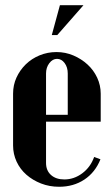

<svg xmlns="http://www.w3.org/2000/svg" viewBox="-20 -704 425 734"><path d="M30 -346Q30 -379 43 -407.5Q56 -436 78.5 -458Q101 -480 131.5 -492.5Q162 -505 196 -505Q230 -505 260.5 -492Q291 -479 314.5 -457.5Q338 -436 351.5 -407Q365 -378 365 -346V-239H156V-81Q156 -52 175 -35Q194 -18 226 -18Q263 -18 294.5 -41.5Q326 -65 340 -104L364 -95Q344 -45 302.5 -17.5Q261 10 206 10Q169 10 137 -2.5Q105 -15 81 -36Q57 -57 43.5 -86Q30 -115 30 -148ZM239 -265V-423Q239 -447 227 -463Q215 -479 198 -479Q181 -479 168.5 -462.5Q156 -446 156 -423V-265ZM178 -570 209 -684H299L199 -570Z"/></svg>

Font: Moniqa Black Heading
Style: Regular
Weight: 900
Designer: Rajesh Rajput
Foundry: Rajesh Rajput
Version: Version 1.000